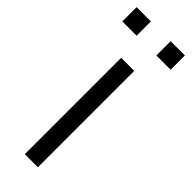

<svg xmlns="http://www.w3.org/2000/svg" viewBox="-264 -743 761 761"><g transform="rotate(45 116.5 -362.5)"><path d="M153.3 0H80V-540H153.3ZM252 -645.3H172V-725.3H252ZM61.3 -645.3H-18.7V-725.3H61.3Z"/></g></svg>

Font: Manrope Variable Light
Style: Regular
Weight: 200
Designer: Mikhail Sharanda
Foundry: Mikhail Sharanda
Version: Version 4.505